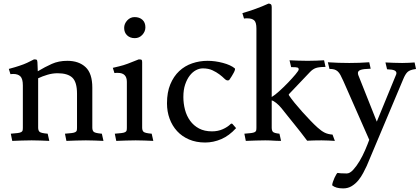

<svg xmlns="http://www.w3.org/2000/svg" viewBox="-20 -780 2335 1067"><path d="M29 -397Q41 -400 64.5 -407Q88 -414 112 -423Q132 -431 146 -438.5Q160 -446 169 -450Q182 -450 184.5 -447.5Q187 -445 188 -434L190 -384Q230 -408 268 -425Q306 -442 354 -442Q418 -442 455.5 -407Q493 -372 493 -293V-71Q493 -54 501.5 -47Q510 -40 546 -37L555 3Q526 2 506 1Q486 0 457 0Q429 0 403.5 1Q378 2 349 3L341 -37Q365 -39 378 -40.5Q391 -42 398 -45.5Q405 -49 406.5 -54.5Q408 -60 408 -71V-259Q408 -324 382 -348.5Q356 -373 300 -373Q272 -373 243.5 -364.5Q215 -356 192 -345V-71Q192 -54 200.5 -47Q209 -40 245 -37L254 3Q225 2 205 1Q185 0 156 0Q128 0 102.5 1Q77 2 48 3L40 -37Q64 -39 77 -40.5Q90 -42 97 -45.5Q104 -49 105.5 -54.5Q107 -60 107 -71V-305Q107 -342 93.5 -355.5Q80 -369 53 -369Q49 -369 45.5 -368.5Q42 -368 38 -368Z M770 -71Q770 -54 778.5 -47Q787 -40 823 -37L832 3Q803 2 783 1Q763 0 734 0Q706 0 680.5 1Q655 2 626 3L618 -37Q642 -39 655 -40.5Q668 -42 675 -45.5Q682 -49 683.5 -54.5Q685 -60 685 -71V-325Q685 -375 635 -375Q630 -375 625.5 -375Q621 -375 616 -374L607 -403Q619 -406 642.5 -411.5Q666 -417 690 -426L751 -450Q764 -450 767 -447.5Q770 -445 770 -434ZM670 -625Q670 -648 687 -666.5Q704 -685 728 -685Q755 -685 771.5 -670Q788 -655 788 -628Q788 -605 771 -586.5Q754 -568 729 -568Q703 -568 686.5 -583.5Q670 -599 670 -625Z M1107 -400Q1088 -400 1069 -390Q1050 -380 1034.5 -360Q1019 -340 1009 -310.5Q999 -281 999 -241Q999 -205 1008 -170.5Q1017 -136 1036.5 -109Q1056 -82 1086 -66Q1116 -50 1158 -50Q1191 -50 1218 -62Q1245 -74 1262 -91Q1264 -93 1267 -93Q1270 -93 1272 -91L1292 -68Q1254 -26 1210 -7Q1166 12 1120 12Q1070 12 1030.5 -5Q991 -22 964 -51.5Q937 -81 922.5 -120.5Q908 -160 908 -206Q908 -267 926.5 -311.5Q945 -356 976 -385Q1007 -414 1048 -428Q1089 -442 1134 -442Q1175 -442 1218.5 -430.5Q1262 -419 1285 -400Q1289 -395 1279 -376Q1269 -357 1255 -337Q1253 -335 1251.5 -334Q1250 -333 1245 -333Q1237 -333 1226.5 -343.5Q1216 -354 1199.5 -366.5Q1183 -379 1160.5 -389.5Q1138 -400 1107 -400Z M1490 -241Q1506 -250 1531.5 -273Q1557 -296 1581 -321Q1605 -346 1622.5 -367Q1640 -388 1640 -394Q1640 -402 1633.5 -404.5Q1627 -407 1598 -407L1589 -445Q1615 -444 1638 -443Q1661 -442 1690 -442Q1714 -442 1738.5 -443Q1763 -444 1781 -445L1789 -408H1785Q1753 -408 1735.5 -402Q1718 -396 1702 -379L1586 -257Q1583 -254 1586 -250Q1598 -232 1617.5 -208Q1637 -184 1659.5 -159Q1682 -134 1704.5 -110.5Q1727 -87 1745 -71Q1766 -52 1784 -43Q1802 -34 1828 -32L1841 3Q1821 2 1805.5 1Q1790 0 1767 0Q1747 0 1725.5 0.5Q1704 1 1687 2Q1668 -24 1650 -46.5Q1632 -69 1614.5 -91Q1597 -113 1579.5 -134.5Q1562 -156 1544 -179Q1531 -195 1515.5 -207.5Q1500 -220 1490 -222V-71Q1490 -54 1497 -47Q1504 -40 1533 -37L1542 3Q1527 3 1517 2.5Q1507 2 1498 1.5Q1489 1 1479 0.5Q1469 0 1454 0Q1426 0 1400.5 1Q1375 2 1346 3L1338 -37Q1362 -39 1375 -40.5Q1388 -42 1395 -45.5Q1402 -49 1403.5 -54.5Q1405 -60 1405 -71V-621Q1405 -656 1392.5 -667Q1380 -678 1356 -678Q1351 -678 1346 -678Q1341 -678 1336 -677L1327 -707Q1365 -718 1401 -731Q1437 -744 1472 -760Q1481 -760 1485.5 -756Q1490 -752 1490 -741V-241Z M2177 -355Q2179 -360 2181 -364.5Q2183 -369 2183 -374Q2183 -383 2172.5 -388.5Q2162 -394 2131 -395L2122 -433Q2148 -432 2167 -431Q2186 -430 2215 -430Q2239 -430 2252.5 -431Q2266 -432 2284 -433L2292 -396H2288Q2258 -392 2245 -380Q2232 -368 2220 -338L2018 142Q2010 159 1998.5 181Q1987 203 1971.5 222Q1956 241 1935 254Q1914 267 1887 267Q1846 267 1826 250Q1826 243 1830 231Q1834 219 1839 208Q1844 197 1849 189Q1854 181 1856 181Q1860 182 1873 183Q1886 184 1907 184Q1924 184 1942.5 164Q1961 144 1978 115.5Q1995 87 2009 54.5Q2023 22 2032 -3L1888 -330Q1879 -350 1872 -363Q1865 -376 1856.5 -383.5Q1848 -391 1837.5 -394Q1827 -397 1811 -397L1802 -434Q1831 -432 1861 -431Q1891 -430 1921 -430Q1950 -430 1976.5 -431Q2003 -432 2032 -434L2040 -398H2036Q1999 -397 1984 -391.5Q1969 -386 1969 -374Q1969 -365 1975 -353L2074 -104Z"/></svg>

Font: Lusitana
Style: Regular
Weight: 400
Designer: Ana Paula Megda
Foundry: Ana Paula Megda
Version: Version 1.000; ttfautohint (v1.1) -l 8 -r 50 -G 200 -x 14 -D